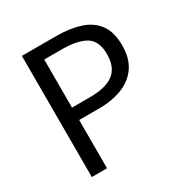

<svg xmlns="http://www.w3.org/2000/svg" viewBox="-168 -869 969 1006"><g transform="rotate(-30 316.5 -366.5)"><path d="M101 0V-733H310Q392 -733 454 -712.5Q516 -692 550 -645Q584 -598 584 -518Q584 -441 550 -391Q516 -341 455 -316.5Q394 -292 314 -292H193V0ZM193 -367H302Q398 -367 445 -403Q492 -439 492 -518Q492 -598 443.5 -628Q395 -658 298 -658H193Z"/></g></svg>

Font: Noto Sans KR
Style: Regular
Weight: 400
Designer: Ryoko NISHIZUKA  (kana, bopomofo & ideographs); Paul D. Hunt (Latin, Greek & Cyrillic); Sandoll Communications , Soo-you
Foundry: Adobe
Version: Version 2.004-H2;hotconv 1.0.118;makeotfexe 2.5.65603